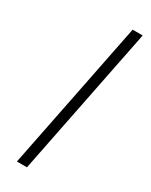

<svg xmlns="http://www.w3.org/2000/svg" viewBox="-195 -785 652 828"><g transform="rotate(30 130.5 -371.0)"><path d="M53 0 201 -742H251L103 0Z"/></g></svg>

Font: Montserrat Thin Light
Style: Italic
Weight: 300
Italic angle: -11.3°
Version: Version 9.000